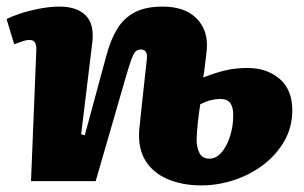

<svg xmlns="http://www.w3.org/2000/svg" viewBox="-21 -549 922 582"><path d="M595 -314Q630 -328 661.5 -335.5Q693 -343 729 -343Q788 -343 826.5 -310Q865 -277 865 -215Q865 -164 841.5 -122.5Q818 -81 778.5 -50.5Q739 -20 689.5 -3.5Q640 13 589 13Q533 13 488.5 -5.5Q444 -24 420.5 -61Q397 -98 401 -155Q404 -180 406.5 -207.5Q409 -235 412.5 -263.5Q416 -292 418.5 -318.5Q421 -345 424 -369Q426 -385 421 -392Q416 -399 406 -399Q396 -399 390 -393Q384 -387 377.5 -369.5Q371 -352 360 -314L269 0H73L89 -395Q90 -412 85 -420Q80 -428 68 -428Q60 -428 49 -424.5Q38 -421 22 -415L-1 -491Q11 -498 37.5 -507Q64 -516 97 -522.5Q130 -529 160 -529Q211 -529 238 -503Q265 -477 259 -422L225 -142L236 -139L301 -379Q314 -428 334 -461Q354 -494 387 -511.5Q420 -529 472 -529Q539 -529 574.5 -493.5Q610 -458 606 -400Q605 -388 603 -374Q601 -360 599.5 -345Q598 -330 595 -314ZM586 -233Q584 -220 582 -205.5Q580 -191 578.5 -176Q577 -161 576 -148.5Q575 -136 575 -127Q575 -101 584 -84.5Q593 -68 614 -68Q634 -68 650.5 -87Q667 -106 676.5 -136.5Q686 -167 686 -200Q686 -224 677 -236.5Q668 -249 647 -249Q633 -249 618.5 -245.5Q604 -242 586 -233Z"/></svg>

Font: Literata ExtraBold
Style: Italic
Weight: 800
Italic angle: -2°
Designer: Latin by Veronika Burian and Jose Scaglione. Greek by Irene Vlachou. Cyrillic by Vera Evstafieva
Foundry: TypeTogether
Version: Version 3.002